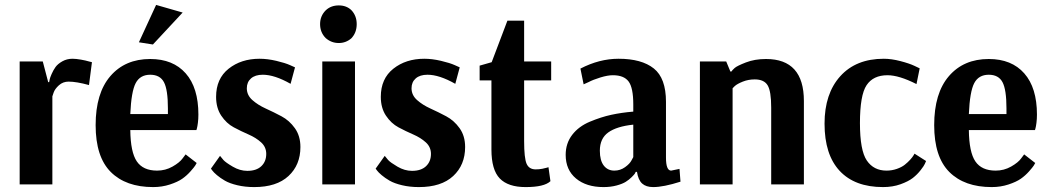

<svg xmlns="http://www.w3.org/2000/svg" viewBox="-20 -750 4265 781"><path d="M60 0V-500H154L176 -416H180Q181 -420 182 -426.5Q183 -433 190 -449Q197 -465 206 -477.5Q215 -490 233.5 -500.5Q252 -511 275 -511Q289 -511 309 -507.5Q329 -504 342 -500L354 -497L342 -404Q291 -418 259 -418Q236 -418 219.5 -403Q203 -388 198 -373L193 -358V0Z M602 -569 545 -578 615 -730 723 -699ZM603 11Q492 11 430.5 -50.5Q369 -112 369 -241Q369 -371 429 -440.5Q489 -510 591 -510Q684 -510 735.5 -451.5Q787 -393 787 -284Q787 -266 785 -250.5Q783 -235 781 -228L779 -221H510Q511 -131 536.5 -93.5Q562 -56 619 -56Q653 -56 682 -72.5Q711 -89 723 -106L735 -122L780 -87Q778 -83 774 -76.5Q770 -70 755 -53Q740 -36 721.5 -23Q703 -10 671 0.5Q639 11 603 11ZM510 -286H663V-309Q663 -385 647 -415.5Q631 -446 591 -446Q550 -446 532 -412Q514 -378 510 -286Z M1014 11Q977 11 945.5 3.5Q914 -4 895 -15Q876 -26 862.5 -37.5Q849 -49 844 -56L838 -64L875 -116Q880 -109 889 -99Q898 -89 927 -72Q956 -55 986 -55Q1023 -55 1043 -74Q1063 -93 1063 -124Q1063 -152 1042 -171Q1021 -190 991 -203Q961 -216 931 -232Q901 -248 880 -279.5Q859 -311 859 -356Q859 -430 910 -470.5Q961 -511 1036 -511Q1068 -511 1104 -502.5Q1140 -494 1160 -485L1180 -476L1162 -409Q1097 -446 1049 -446Q1018 -446 1001 -431Q984 -416 984 -391Q984 -363 1006.5 -343Q1029 -323 1061 -308.5Q1093 -294 1125 -277Q1157 -260 1179.5 -228.5Q1202 -197 1202 -152Q1202 -79 1153.5 -34Q1105 11 1014 11Z M1358 -575Q1328 -575 1305 -595Q1282 -618 1282 -652Q1282 -685 1305 -708Q1326 -728 1358 -728Q1389 -728 1409 -709Q1431 -686 1431 -652Q1431 -617 1409 -594Q1387 -575 1358 -575ZM1291 0V-500H1424V0Z M1684 11Q1647 11 1615.5 3.5Q1584 -4 1565 -15Q1546 -26 1532.5 -37.5Q1519 -49 1514 -56L1508 -64L1545 -116Q1550 -109 1559 -99Q1568 -89 1597 -72Q1626 -55 1656 -55Q1693 -55 1713 -74Q1733 -93 1733 -124Q1733 -152 1712 -171Q1691 -190 1661 -203Q1631 -216 1601 -232Q1571 -248 1550 -279.5Q1529 -311 1529 -356Q1529 -430 1580 -470.5Q1631 -511 1706 -511Q1738 -511 1774 -502.5Q1810 -494 1830 -485L1850 -476L1832 -409Q1767 -446 1719 -446Q1688 -446 1671 -431Q1654 -416 1654 -391Q1654 -363 1676.5 -343Q1699 -323 1731 -308.5Q1763 -294 1795 -277Q1827 -260 1849.5 -228.5Q1872 -197 1872 -152Q1872 -79 1823.5 -34Q1775 11 1684 11Z M2118 11Q2047 11 2013 -24Q1979 -59 1979 -142V-423H1931V-483L1980 -497L2044 -666H2112V-500H2222V-423H2112V-176Q2112 -107 2122 -84Q2132 -61 2159 -61Q2173 -61 2186 -63.5Q2199 -66 2205 -68L2211 -70L2219 -13Q2194 11 2118 11Z M2435 11Q2365 11 2323 -24Q2281 -59 2281 -120Q2281 -167 2307.5 -201.5Q2334 -236 2379.5 -255Q2425 -274 2466.5 -283Q2508 -292 2556 -296V-325Q2556 -393 2537 -418.5Q2518 -444 2473 -444Q2452 -444 2422.5 -435Q2393 -426 2374 -416L2354 -407L2341 -471Q2418 -511 2496 -511Q2590 -511 2639.5 -471.5Q2689 -432 2689 -336V-109Q2689 -56 2710 -56L2744 -63L2748 -11Q2679 11 2637 11Q2608 11 2592 -3.5Q2576 -18 2571 -51H2566Q2565 -48 2562.5 -44Q2560 -40 2549.5 -29.5Q2539 -19 2525.5 -10.5Q2512 -2 2488 4.5Q2464 11 2435 11ZM2479 -56Q2503 -56 2522.5 -70Q2542 -84 2549 -98L2556 -111V-243Q2489 -236 2454.5 -211.5Q2420 -187 2420 -137Q2420 -97 2436 -76.5Q2452 -56 2479 -56Z M2827 0V-500H2934L2951 -459H2955Q2959 -465 2968.5 -473.5Q2978 -482 3014 -496Q3050 -510 3096 -510Q3250 -510 3250 -339V0H3117V-312Q3117 -379 3102.5 -403Q3088 -427 3050 -427Q3024 -427 3001.5 -418Q2979 -409 2969 -400L2960 -391V0Z M3572 11Q3457 11 3395.5 -55Q3334 -121 3334 -247Q3334 -369 3398 -440Q3462 -511 3575 -511Q3606 -511 3642.5 -501.5Q3679 -492 3700 -482L3721 -472L3708 -408Q3637 -444 3590 -444Q3532 -444 3505 -403.5Q3478 -363 3478 -249Q3478 -138 3506 -97Q3534 -56 3586 -56Q3608 -56 3628 -63Q3648 -70 3660.5 -80Q3673 -90 3682.5 -100.5Q3692 -111 3696 -118L3700 -125L3747 -95Q3745 -91 3742 -83.5Q3739 -76 3725 -58Q3711 -40 3693 -26Q3675 -12 3643 -0.5Q3611 11 3572 11Z M4014 11Q3903 11 3841.5 -50.5Q3780 -112 3780 -241Q3780 -371 3840 -440.5Q3900 -510 4002 -510Q4095 -510 4146.5 -451.5Q4198 -393 4198 -284Q4198 -266 4196 -250.5Q4194 -235 4192 -228L4190 -221H3921Q3922 -131 3947.5 -93.5Q3973 -56 4030 -56Q4064 -56 4093 -72.5Q4122 -89 4134 -106L4146 -122L4191 -87Q4189 -83 4185 -76.5Q4181 -70 4166 -53Q4151 -36 4132.5 -23Q4114 -10 4082 0.5Q4050 11 4014 11ZM3921 -286H4074V-309Q4074 -385 4058 -415.5Q4042 -446 4002 -446Q3961 -446 3943 -412Q3925 -378 3921 -286Z"/></svg>

Font: Arsenal
Style: Bold
Weight: 700
Designer: Andrij Shevchenko
Foundry: Stairsfor
Version: Version 2.001;PS 002.001;hotconv 1.0.88;makeotf.lib2.5.64775